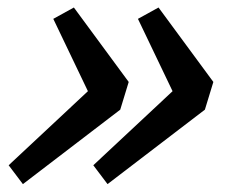

<svg xmlns="http://www.w3.org/2000/svg" viewBox="-20 -510 622 499"><path d="M292.5 -225 39.5 -31.5 2.5 -80.5 208.5 -273 118.5 -461 172 -490.5 314.5 -297ZM512.5 -225 259.5 -31.5 222.5 -80.5 428.5 -273 338.5 -461 392 -490.5 534.5 -297Z"/></svg>

Font: Newsreader Caption
Style: Italic
Weight: 400
Italic angle: -17°
Designer: Hugues Gentile
Foundry: Production Type
Version: Version 1.001